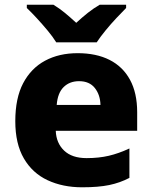

<svg xmlns="http://www.w3.org/2000/svg" viewBox="-20 -786 647 816"><path d="M310 -560Q389 -560 445.5 -531.5Q502 -503 532.5 -447Q563 -391 563 -309V-230H217Q219 -178 252.5 -146Q286 -114 348 -114Q400 -114 442.5 -124Q485 -134 530 -155V-30Q490 -9 444 0.5Q398 10 329 10Q247 10 182.5 -20Q118 -50 81.5 -112.5Q45 -175 45 -271Q45 -369 78.5 -432.5Q112 -496 171.5 -528Q231 -560 310 -560ZM316 -441Q276 -441 250.5 -416Q225 -391 221 -340H407Q406 -383 383 -412Q360 -441 316 -441ZM219 -606Q205 -629 182.5 -656Q160 -683 136.5 -708.5Q113 -734 94 -752V-766H207Q233 -750 255.5 -731.5Q278 -713 304 -689Q330 -713 354 -732Q378 -751 404 -766H516V-752Q499 -735 475 -709.5Q451 -684 428.5 -656.5Q406 -629 391 -606Z"/></svg>

Font: Noto Sans Syriac Eastern ExtraBold
Style: Regular
Weight: 800
Designer: Patrick Giasson and the Monotype Design Team
Foundry: Monotype Imaging Inc.
Version: Version 3.001